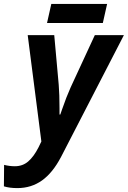

<svg xmlns="http://www.w3.org/2000/svg" viewBox="-91 -724 655 984"><path d="M-71 231 -70 121Q-42 128 -15 128Q25 128 53.5 103.5Q82 79 106 32L121 1L51 -544H187L210 -289Q214 -240 214 -169V-137H218L227 -163Q249 -227 271 -276L395 -544H544L222 80Q179 162 124 201Q69 240 -2 240Q-42 240 -71 231ZM172 -704H458L436 -606H150Z"/></svg>

Font: Noto Sans Display
Style: Bold Italic
Weight: 700
Italic angle: -12°
Designer: Monotype Design team
Foundry: Monotype Imaging Inc.
Version: Version 1.000